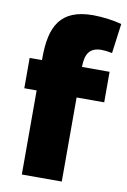

<svg xmlns="http://www.w3.org/2000/svg" viewBox="-89 -837 597 904"><g transform="rotate(10 209.5 -385.5)"><path d="M22 -389V-534H81V-545C81 -696 126 -784 282 -784C328 -784 384 -776 419 -766L400 -624C380 -628 364 -630 349 -630C295 -630 272 -600 272 -535H404V-389H272V13H81V-389Z"/></g></svg>

Font: Repo Black
Style: Regular
Weight: 900
Designer: Stefan Peev
Foundry: Context Ltd
Version: Version 1.502